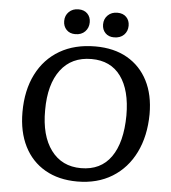

<svg xmlns="http://www.w3.org/2000/svg" viewBox="-60 -960 917 1028"><g transform="rotate(5 398.5 -445.5)"><path d="M69 -331Q69 -448 112.5 -534.5Q156 -621 236.5 -668Q317 -715 428 -715Q528 -715 599.5 -674Q671 -633 709.5 -558Q748 -483 748 -379Q747 -261 703.5 -172.5Q660 -84 580.5 -35Q501 14 393 14Q293 14 220 -28Q147 -70 108 -147.5Q69 -225 69 -331ZM189 -352Q188 -215 246 -137Q304 -59 407 -59Q513 -59 568.5 -137.5Q624 -216 625 -361Q625 -497 570.5 -571.5Q516 -646 413 -646Q306 -646 247.5 -568.5Q189 -491 189 -352ZM458 -836Q458 -866 478 -885.5Q498 -905 529 -905Q560 -905 577.5 -887Q595 -869 595 -841Q595 -811 575.5 -791.5Q556 -772 522 -772Q493 -772 475.5 -790Q458 -808 458 -836ZM249 -836Q249 -866 269 -885.5Q289 -905 320 -905Q351 -905 368.5 -887Q386 -869 386 -841Q386 -811 366.5 -791Q347 -771 314 -771Q284 -771 266.5 -789.5Q249 -808 249 -836Z"/></g></svg>

Font: Literata 7pt Medium
Style: Italic
Weight: 500
Italic angle: -2°
Designer: Latin by Veronika Burian and Jose Scaglione. Greek by Irene Vlachou. Cyrillic by Vera Evstafieva
Foundry: TypeTogether
Version: Version 3.002